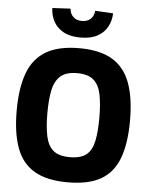

<svg xmlns="http://www.w3.org/2000/svg" viewBox="-60 -943 785 1004"><g transform="rotate(5 332.5 -441.0)"><path d="M333 12Q224 12 158.5 -26Q93 -64 64 -142Q35 -220 35 -338Q35 -457 64 -535.5Q93 -614 158.5 -653Q224 -692 333 -692Q442 -692 507 -653Q572 -614 601 -535.5Q630 -457 630 -338Q630 -218 601 -140.5Q572 -63 507.5 -25.5Q443 12 333 12ZM333 -120Q391 -120 420 -144Q449 -168 459 -217Q469 -266 469 -338Q469 -410 459 -460Q449 -510 420 -535.5Q391 -561 333 -561Q276 -561 246.5 -535.5Q217 -510 206.5 -460.5Q196 -411 196 -338Q196 -267 206.5 -218Q217 -169 246 -144.5Q275 -120 333 -120ZM333 -748Q279 -748 244 -767.5Q209 -787 192 -819Q175 -851 174 -889L269 -894Q271 -868 288 -851.5Q305 -835 333 -835Q363 -835 380 -851.5Q397 -868 398 -894L493 -889Q492 -851 475 -819Q458 -787 423.5 -767.5Q389 -748 333 -748Z"/></g></svg>

Font: Cairo ExtraBold
Style: Regular
Weight: 800
Designer: Mohamed Gaber, Accademia di Belle Arti di Urbino
Foundry: Kief Type Foundry, Accademia di Belle Arti di Urbino
Version: Version 3.117